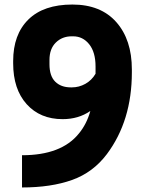

<svg xmlns="http://www.w3.org/2000/svg" viewBox="-20 -813 640 846"><path d="M77 13V-129Q250 -129 327 -224Q362 -266 378 -324Q326 -288 256 -288Q157 -288 97.5 -354Q38 -420 38 -534V-544Q38 -661 105 -727Q172 -793 299 -793Q424 -793 492.5 -715.5Q561 -638 561 -507V-494Q561 -281 451 -134Q390 -53 297.5 -20Q205 13 77 13ZM297 -428Q328 -428 356 -443.5Q384 -459 401 -488V-520Q401 -583 373 -618Q345 -653 302 -653H296Q254 -653 226 -625.5Q198 -598 198 -549V-530Q198 -478 223.5 -453Q249 -428 292 -428Z"/></svg>

Font: Cooper Hewitt
Style: Bold
Weight: 711
Designer: Village Type and Design LLC
Foundry: Cooper Hewitt Smithsonian Design Museum
Version: 1.000